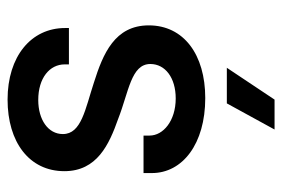

<svg xmlns="http://www.w3.org/2000/svg" viewBox="-139 -417 745 507"><g transform="rotate(-90 233.5 -163.5)"><path d="M228 6C343 6 420 -51 420 -143C420 -233 345 -264 269 -288C199 -311 133 -321 133 -370C133 -409 171 -435 223 -435C281 -435 317 -405 317 -365V-354H413V-364C413 -454 338 -516 224 -516C112 -516 35 -459 35 -366C35 -280 105 -248 173 -224C244 -196 318 -190 318 -139C318 -100 282 -72 227 -72C168 -72 129 -105 129 -141V-157H30V-135C30 -54 107 6 228 6ZM145 189H224L308 63H214Z"/></g></svg>

Font: Vanilla Cream DemiBold
Style: Regular
Weight: 600
Designer: Jeremy Tribby, Jinavaṁso
Foundry: Tribby Type
Version: Version 1.422;Glyphs 3.1.2 (3151)